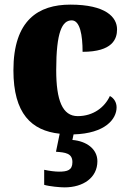

<svg xmlns="http://www.w3.org/2000/svg" viewBox="-20 -571 559 830"><path d="M259 239C340 239 401 197 401 126C401 73 354 39 293 34L298 10C436 6 484 -57 484 -107C484 -127 474 -146 455 -156C433 -108 384 -69 316 -69C250 -69 223 -137 223 -268C223 -434 249 -483 290 -483C326 -483 337 -419 337 -347C467 -347 486 -403 486 -444C486 -497 437 -551 284 -551C146 -551 38 -484 38 -267C38 -80 116 -6 238 7L222 85C262 88 293 91 293 130C293 165 271 171 235 171C218 171 194 168 171 163V228C194 235 240 239 259 239Z"/></svg>

Font: Noto Serif Tamil SemiCondensed Black
Style: Regular
Weight: 900
Width: 4
Designer: Indian Type Foundry, Tom Grace, and the Monotype Design Team
Foundry: Monotype Imaging Inc.
Version: Version 2.004